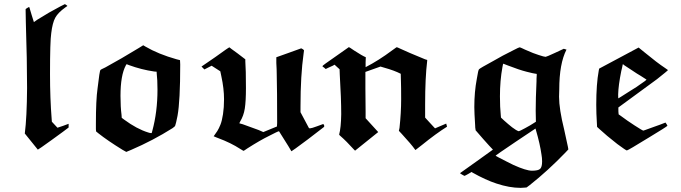

<svg xmlns="http://www.w3.org/2000/svg" viewBox="-20 -701 3296 929"><path d="M100 -55Q110 -133 111 -275Q111 -409 105 -593Q104 -618 104 -650V-657L108 -660Q113 -663 117 -665.5Q121 -668 122 -666L133 -629L144 -594L161 -606Q218 -642 272 -670L294 -681Q295 -681 300.5 -677Q306 -673 306 -672Q301 -668 296 -665Q261 -640 247.5 -615.5Q234 -591 228 -541Q222 -502 222 -343Q222 -226 230 -125L231 -112L244 -98L258 -83Q271 -87 285 -92L312 -102V-84Q297 -72 230.5 -24Q164 24 163 23Z M652 -469 673 -482 683 -476Q746 -439 835 -414L851 -410L852 -389Q852 -212 839 -141Q831 -101 828 -94Q827 -89 815 -81Q720 -21 615 24L591 34L573 24Q500 -21 456 -56L445 -65L444 -76V-102Q444 -218 452 -273Q462 -360 466 -362Q466 -364 490 -375Q567 -417 652 -469ZM604 -386Q602 -387 599 -388Q595 -390 594 -390H593Q591 -390 589 -385Q563 -337 563 -237Q563 -183 568 -146L569 -131L581 -122Q642 -77 697 -60Q706 -57 711 -57H714L717 -68Q742 -160 742 -267Q742 -315 738 -349V-354L726 -355Q664 -364 604 -386Z M1390 31Q1390 29 1330 -66Q1325 -66 1281 -43Q1238 -22 1177 17Q1160 29 1158 29L1143 20Q1097 -10 1035 -33Q1031 -34 1026 -36.5Q1021 -39 1018 -40L1015 -41L1014 -42Q1014 -43 1019 -49Q1024 -55 1031.5 -67Q1039 -79 1046.5 -97.5Q1054 -116 1059 -148.5Q1064 -181 1064 -221Q1064 -272 1051 -332L1046 -356L1004 -383L969 -365L955 -379L1022 -425Q1087 -472 1090 -472Q1090 -471 1129 -443L1167 -414V-404Q1170 -365 1170 -275Q1170 -211 1164.5 -176Q1159 -141 1142 -113Q1137 -104 1139 -104Q1140 -104 1154 -100Q1178 -92 1231 -72L1254 -62L1320 -89L1321 -106Q1321 -266 1319 -340Q1319 -364 1317 -396V-424L1376 -445Q1436 -467 1437 -467Q1439 -467 1445 -463Q1451 -459 1451 -457Q1451 -456 1449 -442Q1434 -335 1434 -187V-158L1475 -81L1480 -80Q1487 -80 1514 -90L1544 -101Q1551 -94 1548 -87L1470 -27Q1391 32 1390 31Z M2047 -407Q2037 -324 2037 -197V-132L2058 -109L2082 -83L2085 -80L2113 -92Q2138 -103 2139 -103L2143 -88Q2090 -55 2021 1Q1991 25 1990 25Q1988 23 1987 21Q1970 -3 1924 -53L1910 -68L1913 -82Q1921 -156 1921 -221Q1921 -284 1920 -307L1919 -344Q1888 -360 1841 -373L1821 -379L1748 -353V-273Q1749 -229 1749 -161V-129L1810 -62L1698 28L1692 22Q1657 -17 1626 -44Q1621 -48 1621 -50Q1630 -83 1631 -148Q1631 -224 1624 -340L1623 -366L1614 -374Q1604 -384 1602 -385L1599 -388L1590 -383Q1587 -382 1579 -378Q1571 -374 1568 -373L1556 -367L1548 -374Q1540 -379 1540 -381Q1540 -384 1604 -428L1668 -473Q1670 -473 1693 -457Q1733 -431 1750 -424L1749 -400V-376Q1813 -409 1877 -457L1898 -472Q1900 -474 1920 -464Q1949 -450 2037 -414L2047 -411Z M2365 23Q2352 10 2317 -29.5Q2282 -69 2281 -71V-74Q2280 -78 2279.5 -83.5Q2279 -89 2279 -95Q2275 -157 2275 -183Q2275 -256 2287 -319Q2294 -364 2298 -366Q2304 -372 2365 -405Q2411 -432 2464 -458Q2491 -472 2494 -472Q2496 -472 2499.5 -470.5Q2503 -469 2509.5 -466Q2516 -463 2520 -461Q2565 -441 2586 -435Q2613 -426 2620 -426Q2624 -426 2665 -445L2708 -465L2714 -463L2721 -461Q2686 -393 2686 -268Q2685 -255 2685 -233Q2685 -174 2710 -73Q2725 -6 2728 10L2730 22L2715 38Q2630 126 2544 194L2528 206L2516 207Q2513 207 2507.5 207.5Q2502 208 2499 208Q2445 208 2382 187Q2330 170 2266 134L2262 131L2245 141Q2229 150 2227 150Q2226 150 2216 144Q2206 138 2206 137Q2206 136 2207 136Q2208 136 2287 79ZM2577 -343Q2577 -344 2570 -344.5Q2563 -345 2527.5 -354Q2492 -363 2438 -384Q2435 -385 2431.5 -386.5Q2428 -388 2425 -389Q2422 -390 2420 -391Q2418 -392 2417 -392L2415 -393Q2414 -393 2411 -376Q2399 -311 2399 -235Q2399 -182 2403 -144L2404 -132L2419 -118Q2439 -100 2458 -85Q2479 -69 2490 -66Q2493 -66 2520 -80.5Q2547 -95 2562 -105L2573 -112L2572 -165Q2572 -224 2576 -309Q2576 -314 2576 -319.5Q2576 -325 2576.5 -329Q2577 -333 2577 -336Q2577 -339 2577 -341ZM2554 125Q2584 125 2593.5 116Q2603 107 2603 80Q2603 63 2600 47Q2593 -4 2573 -72Q2571 -78 2571 -79Q2570 -79 2474.5 -14.5Q2379 50 2378 52Q2378 53 2394 61.5Q2410 70 2431 80.5Q2452 91 2464 97Q2526 125 2554 125Z M2879 -369Q2890 -375 3070 -471L3097 -449Q3160 -397 3198 -372L3212 -362Q3212 -360 3159 -318L2972 -181V-170Q2972 -156 2973 -153V-148L2987 -138Q3012 -119 3050.5 -94Q3089 -69 3093 -69Q3094 -69 3102 -72Q3110 -75 3124 -80Q3138 -85 3149 -89Q3170 -96 3200 -108Q3201 -107 3205.5 -100Q3210 -93 3209 -92Q3203 -86 3122 -37Q3018 27 3013 27Q3009 27 2967 -4Q2912 -47 2881 -76L2869 -87L2868 -106Q2865 -153 2865 -194Q2865 -294 2877 -359ZM3030 -366Q3014 -376 3001 -385Q2996 -390 2994 -390Q2993 -390 2993 -389Q2993 -388 2992 -383.5Q2991 -379 2989.5 -371.5Q2988 -364 2986 -357Q2972 -288 2971 -244Q2971 -225 2972 -225Q2973 -225 2985 -233L3029 -261Q3067 -284 3075 -291Q3108 -313 3108 -316L3080 -334Q3067 -341 3030 -366Z"/></svg>

Font: MathJax_Fraktur
Style: Bold
Weight: 700
Version: Version 1.1